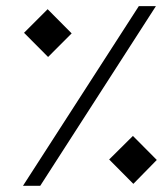

<svg xmlns="http://www.w3.org/2000/svg" viewBox="-20 -600 532 620"><path d="M211.4 -492.2 135.3 -416 57.6 -494.1 133.8 -570.3ZM486.3 -83.5 410.6 -6.3 332.5 -85 409.2 -161.1ZM54.2 0 428.2 -580.1H483.4L109.9 0Z"/></svg>

Font: IranNastaliq
Style: Regular
Weight: 400
Designer: Hossein Zahedi
Version: Version 1.5